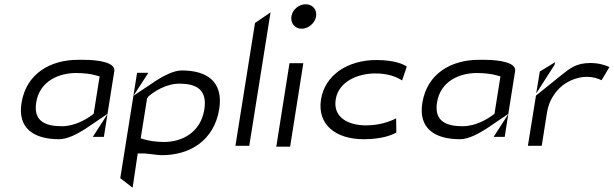

<svg xmlns="http://www.w3.org/2000/svg" viewBox="-20 -693 2884 902"><path d="M380 -87 485 -158 517 -359C523 -399 445 -412 372 -412H347C216 -412 103 -347 81 -209C62 -90 139 -39 258 -39C298 -39 343 -64 380 -87ZM430 -339 448 -334 420 -158 410 -151C390 -136 334 -100 271 -100C204 -100 135 -117 150 -211C166 -315 261 -350 337 -350C372 -350 407 -346 430 -339ZM485 -158 486 -159 485 -157ZM416 -50H468L485 -157Z M627 28H658H659C687 30 721 36 741 36C871 36 986 -32 1010 -181C1030 -310 952 -362 834 -362C795 -362 748 -336 713 -314L607 -243L677 -351H624L545 144L603 189ZM676 -237C677 -239 670 -235 680 -242L681 -243C702 -261 759 -300 822 -300C892 -300 956 -280 940 -179C922 -67 831 -26 751 -26C715 -26 682 -31 658 -38L641 -43L671 -231Z M1086 -8H1151L1251 -635L1178 -585Z M1465 -616C1470 -648 1448 -673 1416 -673C1384 -673 1354 -648 1349 -616C1344 -584 1366 -558 1397 -558C1428 -558 1460 -584 1465 -616ZM1405 -396H1340L1278 -4H1343Z M1842 -70 1841 -137C1810 -121 1761 -104 1699 -104C1617 -104 1544 -141 1557 -225C1570 -310 1661 -348 1743 -348C1803 -348 1843 -332 1869 -315L1891 -380C1876 -391 1834 -411 1748 -411C1614 -411 1506 -341 1488 -225C1470 -109 1555 -39 1689 -39C1775 -39 1821 -59 1842 -70Z M2263 -87 2368 -158 2400 -359C2406 -399 2328 -412 2255 -412H2230C2099 -412 1986 -347 1964 -209C1945 -90 2022 -39 2141 -39C2181 -39 2226 -64 2263 -87ZM2313 -339 2331 -334 2303 -158 2293 -151C2273 -136 2217 -100 2154 -100C2087 -100 2018 -117 2033 -211C2049 -315 2144 -350 2220 -350C2255 -350 2290 -346 2313 -339ZM2368 -158 2369 -159 2368 -157ZM2299 -50H2351L2368 -157Z M2585 -388 2588 -401 2516 -357 2499 -254ZM2460 -8H2525L2550 -166C2559 -221 2588 -263 2622 -291C2657 -318 2700 -332 2736 -332C2767 -332 2788 -325 2806 -316L2843 -378C2826 -386 2795 -397 2754 -397C2686 -397 2658 -372 2616 -339L2498 -244Z"/></svg>

Font: Charger Static
Style: 2Obl
Weight: 1000
Designer: Jasper
Foundry: KineticPlasma Fonts/Cannot Into Space Fonts
Version: Version 1.1